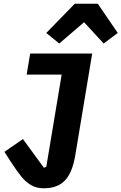

<svg xmlns="http://www.w3.org/2000/svg" viewBox="-20 -805 656 1037"><path d="M36 65 4 15 104 -54 217 101 230 96 313 -402H124L143 -516H478L386 37Q370 130 329.5 171Q289 212 216 212Q178 212 149 195.5Q120 179 95.5 149Q71 119 36 65ZM508 -785 616 -627 540 -570 434 -685 300 -570 230 -627 384 -785Z"/></svg>

Font: iA Writer Mono V
Style: Regular
Weight: 400
Italic angle: -9.5°
Designer: Mike Abbink, Paul van der Laan, Pieter van Rosmalen
Foundry: Bold Monday
Version: Version 2.000